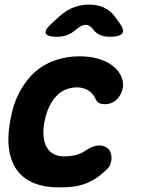

<svg xmlns="http://www.w3.org/2000/svg" viewBox="-20 -805 640 835"><path d="M24 -278Q37 -353 66 -406.5Q95 -460 134.5 -494Q174 -528 223 -544Q272 -560 325 -560Q370 -560 404 -550.5Q438 -541 461.5 -525Q485 -509 498 -489.5Q511 -470 514 -450Q519 -421 504.5 -394.5Q490 -368 464 -357Q446 -350 425.5 -352.5Q405 -355 397 -372Q386 -398 364.5 -411.5Q343 -425 314 -425Q293 -425 271 -417.5Q249 -410 230 -392Q211 -374 196 -345Q181 -316 173 -274Q166 -235 170 -206.5Q174 -178 186 -160Q198 -142 216.5 -133.5Q235 -125 257 -125Q285 -125 308.5 -130.5Q332 -136 357 -153Q380 -169 405 -172Q430 -175 448 -160Q457 -153 461 -141.5Q465 -130 465 -117Q465 -104 460 -91Q455 -78 445 -69Q419 -43 394 -27.5Q369 -12 343.5 -3.5Q318 5 291 7.5Q264 10 235 10Q177 10 132 -7Q87 -24 58.5 -59Q30 -94 20.5 -148.5Q11 -203 24 -278ZM229 -645Q183 -645 178.5 -661Q174 -677 212 -710L240 -735Q269 -761 300.5 -773Q332 -785 367 -785Q402 -785 430 -773Q458 -761 478 -735L496 -710Q522 -677 512.5 -661Q503 -645 457 -645Q434 -645 416 -652.5Q398 -660 385 -677L384 -679Q369 -697 352 -697Q335 -697 314 -679L311 -677Q292 -660 272 -652.5Q252 -645 229 -645Z"/></svg>

Font: Maple Mono ExtraBold
Style: Italic
Weight: 800
Italic angle: -10°
Monospace: yes
Designer: subframe7536
Version: Version 7.200